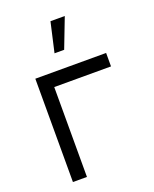

<svg xmlns="http://www.w3.org/2000/svg" viewBox="-145 -862 755 943"><g transform="rotate(-20 232.5 -390.0)"><path d="M236.5 -780 201.3 -625H251.7L311.3 -780ZM70 0V-540H440V-469.7H143.3V0Z"/></g></svg>

Font: Hauora
Style: Regular
Weight: 400
Designer: Wayne Shih
Foundry: WCYS
Version: Version 1.001